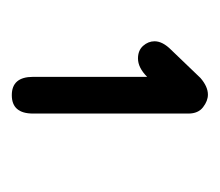

<svg xmlns="http://www.w3.org/2000/svg" viewBox="-44 -764 374 327"><g transform="rotate(90 143.5 -600.0)"><path d="M110.4 -663.1Q94.7 -647.5 79.1 -647.5Q65.4 -647.5 57.6 -656.2Q49.8 -665 49.8 -675.8Q49.8 -689.5 64.5 -704.1L112.3 -753.9Q127 -766.6 140.6 -766.6Q151.4 -766.6 162.1 -758.3Q172.9 -750 172.9 -733.4V-468.8Q172.9 -432.6 141.6 -432.6Q110.4 -432.6 110.4 -468.8Z"/></g></svg>

Font: Jura
Style: DemiBold
Weight: 600
Version: Version 2.4